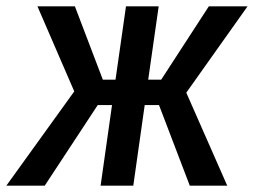

<svg xmlns="http://www.w3.org/2000/svg" viewBox="-29 -585 800 605"><path d="M751 -565 558 -293 687 0H569L472 -254H427L391 0H288L324 -254H279L112 0H-9L205 -297L89 -565H207L295 -334H335L368 -565H471L438 -334H479L629 -565Z"/></svg>

Font: Neutral Grotesk
Style: Italic
Weight: 400
Italic angle: -8°
Designer: Nawras Khrais
Foundry: Nawras Khrais
Version: Version 1.000